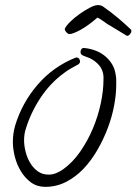

<svg xmlns="http://www.w3.org/2000/svg" viewBox="-20 -684 534 751"><path d="M434.6 -351.6Q434.6 -314.5 426.3 -270.5Q418 -226.6 401.4 -182.6Q384.8 -138.7 360.8 -97.2Q336.9 -55.7 306.2 -23.4Q275.4 8.8 237.8 27.8Q200.2 46.9 157.2 46.9Q125 46.9 101.6 29.8Q78.1 12.7 62 -13.7Q45.9 -40 38.1 -70.8Q30.3 -101.6 30.3 -128.9Q30.3 -161.1 39.1 -192.4Q66.4 -282.2 127 -352.5Q187.5 -422.9 274.4 -458Q276.4 -459 279.3 -459Q286.1 -459 289.6 -454.1Q293 -449.2 293 -443.4Q293 -436.5 285.2 -431.6Q271.5 -423.8 257.8 -416.5Q244.1 -409.2 230.5 -398.4Q176.8 -359.4 138.7 -301.8Q100.6 -244.1 81.1 -180.7Q74.2 -160.2 74.2 -134.8Q74.2 -114.3 80.1 -90.8Q85.9 -67.4 97.7 -47.4Q109.4 -27.3 127.4 -14.2Q145.5 -1 169.9 -1Q185.5 -1 199.7 -6.8Q213.9 -12.7 226.6 -21.5Q263.7 -47.9 293 -89.8Q322.3 -131.8 342.8 -180.2Q363.3 -228.5 374 -278.8Q384.8 -329.1 384.8 -374V-385.7Q382.8 -411.1 367.7 -428.7Q352.5 -446.3 330.1 -457Q323.2 -460 316.9 -461.9Q310.5 -463.9 304.7 -466.8Q294.9 -470.7 294.9 -480.5Q294.9 -487.3 298.8 -492.2Q302.7 -497.1 309.6 -496.1H310.5Q332 -494.1 353 -486.3Q374 -478.5 390.6 -464.8Q407.2 -451.2 418.5 -432.6Q429.7 -414.1 432.6 -390.6Q434.6 -380.9 434.6 -371.6Q434.6 -362.3 434.6 -351.6ZM494.1 -563.5Q494.1 -557.6 488.8 -550.8Q483.4 -543.9 477.5 -543.9L474.6 -544.9L407.2 -585.9Q404.3 -586.9 397.5 -591.8Q390.6 -596.7 382.8 -602.1Q375 -607.4 368.7 -611.3Q362.3 -615.2 361.3 -615.2Q353.5 -608.4 339.4 -597.2Q325.2 -585.9 309.1 -575.7Q293 -565.4 276.9 -558.1Q260.7 -550.8 251 -550.8Q246.1 -550.8 239.7 -557.6Q233.4 -564.5 233.4 -570.3V-571.3Q233.4 -572.3 233.9 -572.3Q234.4 -572.3 234.4 -573.2Q239.3 -584 255.4 -599.6Q271.5 -615.2 291.5 -629.4Q311.5 -643.6 331.1 -653.8Q350.6 -664.1 362.3 -664.1Q377 -664.1 384.8 -657.2Q414.1 -636.7 440.9 -614.3Q467.8 -591.8 493.2 -567.4V-565.4Q493.2 -564.5 494.1 -563.5Z"/></svg>

Font: Calligraffiti
Style: Regular
Weight: 400
Designer: Dathan Boardman
Foundry: Open Window
Version: Version 1.000